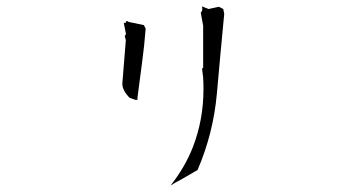

<svg xmlns="http://www.w3.org/2000/svg" viewBox="-20 -716 1040 587"><path d="M598.6 -689Q598.6 -682.1 593.8 -677.2L601.1 -637.2V-508.8L597.7 -506.3L601.1 -479Q602.1 -461.4 602.1 -442.9Q602.1 -350.1 569.8 -266.6Q545.9 -205.1 501.5 -148.9Q516.6 -158.7 532.7 -166.5L584 -196.3Q632.3 -308.6 643.1 -430.2Q653.8 -551.8 665.5 -673.3L662.6 -688.5L649.4 -695.3L617.7 -688.5L599.1 -695.8H597.2Q598.6 -691.9 598.6 -689ZM371.6 -650.9H364.7V-646H358.4L365.2 -611.8L361.3 -606L364.7 -593.3L354 -460.4Q354 -449.2 359.9 -438.5Q365.7 -427.7 375.5 -417.5L394 -410.6H400.9L399.9 -414.6Q406.7 -469.7 414.1 -522.9Q421.4 -576.2 425.3 -628.4L419.9 -639.2L371.6 -649.4Z"/></svg>

Font: Bakudai
Style: ExtraLight
Weight: 200
Version: Version 1.48